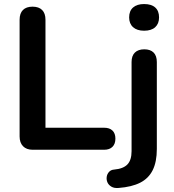

<svg xmlns="http://www.w3.org/2000/svg" viewBox="-20 -741 861 950"><path d="M142 0Q111 0 94 -17.5Q77 -35 77 -66V-643Q77 -675 93.5 -691.5Q110 -708 141 -708Q172 -708 188.5 -691.5Q205 -675 205 -643V-109H495Q522 -109 536.5 -95Q551 -81 551 -55Q551 -29 536.5 -14.5Q522 0 495 0ZM567 189Q545 191 531 182.5Q517 174 511.5 161Q506 148 508 134Q510 120 519.5 109.5Q529 99 545 98Q590 94 610.5 72.5Q631 51 631 7V-434Q631 -465 647.5 -481Q664 -497 694 -497Q724 -497 740 -481Q756 -465 756 -434V-4Q756 60 735.5 101Q715 142 673.5 163Q632 184 567 189ZM693 -589Q658 -589 638.5 -606.5Q619 -624 619 -655Q619 -687 638.5 -704Q658 -721 693 -721Q729 -721 748 -704Q767 -687 767 -655Q767 -624 748 -606.5Q729 -589 693 -589Z"/></svg>

Font: Nunito
Style: Bold
Weight: 700
Designer: Vernon Adams
Foundry: Vernon Adams
Version: Version 3.602